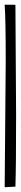

<svg xmlns="http://www.w3.org/2000/svg" viewBox="332 -248 88 812"><g transform="rotate(-90 376.0 158.0)"><path d="M-9.8 133.8 525.4 138.2Q700.7 138.2 762.2 133.8L761.7 179.2L295.9 182.1Q74.7 182.1 -7.3 179.2Z"/></g></svg>

Font: Snowburst One
Style: Regular
Weight: 400
Designer: Annet Stirling
Foundry: Annet Stirling
Version: Version 1.001